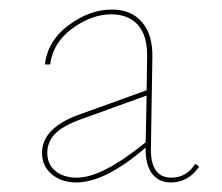

<svg xmlns="http://www.w3.org/2000/svg" viewBox="-20 -685 464 402"><path d="M389 -342 397 -336Q374 -303 338 -303Q312 -303 298 -322Q284 -341 285 -376Q200 -303 140 -303Q109 -303 88.5 -320Q68 -337 68 -365Q68 -415 140 -443L287 -496L288 -565Q289 -610 269 -632.5Q249 -655 213 -655Q172 -655 131.5 -625.5Q91 -596 85 -550H74Q80 -600 124 -632.5Q168 -665 214 -665Q255 -665 277.5 -638.5Q300 -612 299 -565L296 -377Q294 -313 339 -313Q370 -313 389 -342ZM79 -365Q79 -341 96 -327Q113 -313 141 -313Q194 -313 285 -387L287 -485L146 -434Q109 -420 94 -403.5Q79 -387 79 -365Z"/></svg>

Font: EauTest Hairline
Style: Regular
Weight: 250
Designer: Christian Thalmann (Catharsis Fonts)
Version: Version 0.001;PS 000.001;hotconv 1.0.88;makeotf.lib2.5.64775